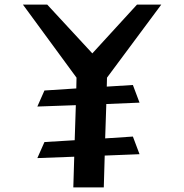

<svg xmlns="http://www.w3.org/2000/svg" viewBox="-20 -749 804 838"><path d="M589 -301 444 -295 439 -145 560 -153 589 -76 437 -70 433 69H300L304 -65L143 -59L174 -129L306 -137L311 -290L143 -284L174 -354L313 -363L314 -410L80 -729H186L383 -516L578 -729H684L447 -410L446 -371L560 -378Z"/></svg>

Font: OpenDyslexic
Style: Regular
Weight: 400
Designer: Abbie Gonzalez
Version: Version 0.920;hotconv 1.0.109;makeotfexe 2.5.65596